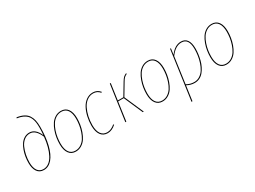

<svg xmlns="http://www.w3.org/2000/svg" viewBox="-52 -1476 3204 2410"><g transform="rotate(-30 1549.5 -270.5)"><path d="M178.2 9.3Q116.7 9.3 84.2 -36.9Q51.8 -83 51.8 -163.1Q51.8 -207.5 58.8 -252.4Q65.9 -297.4 81.5 -340.6Q97.2 -383.8 119.6 -417Q142.1 -450.2 175.5 -470.5Q209 -490.7 249 -490.7Q338.4 -490.7 388.7 -373.5Q393.6 -430.7 393.6 -484.9Q393.6 -524.9 389.4 -554.9Q385.3 -585 373.3 -615Q361.3 -645 340.8 -665.5Q320.3 -686 285.6 -701.7Q251 -717.3 203.6 -723.6L208.5 -736.3Q267.1 -727.5 306.4 -707Q345.7 -686.5 367.4 -653.6Q389.2 -620.6 398.2 -580.6Q407.2 -540.5 407.2 -485.4Q407.2 -336.4 379.4 -224.6Q351.6 -112.8 299.6 -51.8Q247.6 9.3 178.2 9.3ZM178.2 -3.9Q221.7 -3.9 258.1 -31Q294.4 -58.1 319.8 -106.2Q345.2 -154.3 361.8 -216.6Q378.4 -278.8 385.7 -353Q334 -477.5 249.5 -477.5Q203.1 -477.5 166.5 -448.2Q129.9 -418.9 108.9 -371.6Q87.9 -324.2 77.1 -270.8Q66.4 -217.3 66.4 -163.1Q66.4 -87.9 95 -45.9Q123.5 -3.9 178.2 -3.9Z M641.1 9.3Q577.1 9.3 542.7 -38.6Q508.3 -86.4 508.3 -172.4Q508.3 -217.8 515.6 -264.9Q522.9 -312 540 -359.9Q557.1 -407.7 582 -444.8Q606.9 -481.9 645 -505.1Q683.1 -528.3 729.5 -528.3Q793.5 -528.3 827.9 -480.7Q862.3 -433.1 862.3 -347.7Q862.3 -302.7 855 -255.6Q847.7 -208.5 830.6 -160.4Q813.5 -112.3 788.8 -75.2Q764.2 -38.1 725.8 -14.4Q687.5 9.3 641.1 9.3ZM641.1 -3.9Q685.1 -3.9 721.2 -27.1Q757.3 -50.3 780.3 -86.4Q803.2 -122.6 818.8 -169.2Q834.5 -215.8 841.1 -260.5Q847.7 -305.2 847.7 -347.7Q847.7 -428.7 817.1 -472.2Q786.6 -515.6 729.5 -515.6Q685.5 -515.6 649.7 -492.9Q613.8 -470.2 590.6 -434.1Q567.4 -397.9 551.5 -351.6Q535.6 -305.2 529.1 -260.3Q522.5 -215.3 522.5 -172.4Q522.5 -91.3 553 -47.6Q583.5 -3.9 641.1 -3.9Z M1190.9 -528.3Q1254.4 -528.3 1295.4 -478.5L1285.6 -469.7Q1248 -515.6 1190.4 -515.6Q1140.6 -515.6 1100.3 -485.8Q1060.1 -456.1 1035.2 -406.7Q1010.3 -357.4 997.1 -297.6Q983.9 -237.8 983.9 -174.3Q983.9 -91.3 1015.1 -47.6Q1046.4 -3.9 1103 -3.9Q1159.2 -3.9 1215.3 -52.7L1223.1 -43.5Q1165.5 9.3 1103 9.3Q1040 9.3 1004.9 -38.3Q969.7 -85.9 969.7 -174.3Q969.7 -240.2 983.9 -302.2Q998 -364.3 1024.7 -415.3Q1051.3 -466.3 1094.5 -497.3Q1137.7 -528.3 1190.9 -528.3Z M1675.3 -528.3 1679.7 -517.1Q1653.8 -504.9 1639.4 -490.7Q1625 -476.6 1606 -443.4L1506.8 -277.3L1627.9 0H1613.3L1494.6 -271.5H1413.1L1375 0H1360.8L1434.6 -518.1H1448.2L1415 -283.7H1495.6L1597.2 -453.1Q1617.2 -486.3 1632.6 -501.2Q1647.9 -516.1 1675.3 -528.3Z M1898.9 9.3Q1835 9.3 1800.5 -38.6Q1766.1 -86.4 1766.1 -172.4Q1766.1 -217.8 1773.4 -264.9Q1780.8 -312 1797.9 -359.9Q1814.9 -407.7 1839.8 -444.8Q1864.7 -481.9 1902.8 -505.1Q1940.9 -528.3 1987.3 -528.3Q2051.3 -528.3 2085.7 -480.7Q2120.1 -433.1 2120.1 -347.7Q2120.1 -302.7 2112.8 -255.6Q2105.5 -208.5 2088.4 -160.4Q2071.3 -112.3 2046.6 -75.2Q2022 -38.1 1983.6 -14.4Q1945.3 9.3 1898.9 9.3ZM1898.9 -3.9Q1942.9 -3.9 1979 -27.1Q2015.1 -50.3 2038.1 -86.4Q2061 -122.6 2076.7 -169.2Q2092.3 -215.8 2098.9 -260.5Q2105.5 -305.2 2105.5 -347.7Q2105.5 -428.7 2075 -472.2Q2044.4 -515.6 1987.3 -515.6Q1943.4 -515.6 1907.5 -492.9Q1871.6 -470.2 1848.4 -434.1Q1825.2 -397.9 1809.3 -351.6Q1793.5 -305.2 1786.9 -260.3Q1780.3 -215.3 1780.3 -172.4Q1780.3 -91.3 1810.8 -47.6Q1841.3 -3.9 1898.9 -3.9Z M2208 194.3 2308.1 -518.1H2320.3L2308.6 -430.7Q2379.4 -528.3 2468.8 -528.3Q2527.3 -528.3 2557.1 -485.6Q2586.9 -442.9 2586.9 -362.3Q2586.9 -322.3 2581.5 -281Q2576.2 -239.7 2565.2 -197.5Q2554.2 -155.3 2535.9 -118.7Q2517.6 -82 2493.7 -53Q2469.7 -23.9 2436.3 -7.3Q2402.8 9.3 2363.8 9.3Q2306.2 9.3 2252 -21L2222.2 192.9ZM2364.3 -3.9Q2408.2 -3.9 2444.3 -27.3Q2480.5 -50.8 2503.9 -88.1Q2527.3 -125.5 2543.2 -173.6Q2559.1 -221.7 2565.9 -269Q2572.8 -316.4 2572.8 -362.3Q2573.7 -515.1 2468.3 -515.1Q2381.3 -515.1 2306.6 -412.1L2253.9 -34.2Q2305.2 -3.9 2364.3 -3.9Z M2824.7 9.3Q2760.7 9.3 2726.3 -38.6Q2691.9 -86.4 2691.9 -172.4Q2691.9 -217.8 2699.2 -264.9Q2706.5 -312 2723.6 -359.9Q2740.7 -407.7 2765.6 -444.8Q2790.5 -481.9 2828.6 -505.1Q2866.7 -528.3 2913.1 -528.3Q2977.1 -528.3 3011.5 -480.7Q3045.9 -433.1 3045.9 -347.7Q3045.9 -302.7 3038.6 -255.6Q3031.2 -208.5 3014.2 -160.4Q2997.1 -112.3 2972.4 -75.2Q2947.8 -38.1 2909.4 -14.4Q2871.1 9.3 2824.7 9.3ZM2824.7 -3.9Q2868.7 -3.9 2904.8 -27.1Q2940.9 -50.3 2963.9 -86.4Q2986.8 -122.6 3002.4 -169.2Q3018.1 -215.8 3024.7 -260.5Q3031.2 -305.2 3031.2 -347.7Q3031.2 -428.7 3000.7 -472.2Q2970.2 -515.6 2913.1 -515.6Q2869.1 -515.6 2833.3 -492.9Q2797.4 -470.2 2774.2 -434.1Q2751 -397.9 2735.1 -351.6Q2719.2 -305.2 2712.6 -260.3Q2706.1 -215.3 2706.1 -172.4Q2706.1 -91.3 2736.6 -47.6Q2767.1 -3.9 2824.7 -3.9Z"/></g></svg>

Font: Fira Sans Compressed Hair
Style: Italic
Weight: 100
Width: 3
Italic angle: -8°
Designer: Carrois Corporate & Edenspiekermann AG
Foundry: Carrois Corporate GbR & Edenspiekermann AG
Version: Version 4.203;PS 004.203;hotconv 1.0.88;makeotf.lib2.5.64775